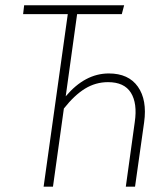

<svg xmlns="http://www.w3.org/2000/svg" viewBox="-20 -702 610 722"><path d="M389.2 -425.8Q463.4 -425.8 498.5 -376Q533.7 -326.2 522 -242.2L487.8 0H453.1L486.8 -243.2Q497.1 -313.5 472.2 -353.3Q447.3 -393.1 386.2 -393.1Q339.8 -393.1 299.8 -368.7Q259.8 -344.2 220.2 -293.9L179.2 0H144L234.9 -648.9H66.9L70.8 -682.1H446.8L438 -648.9H270L227.1 -339.8Q299.8 -425.8 389.2 -425.8Z"/></svg>

Font: Fira Sans Compressed UltraLight
Style: Italic
Weight: 200
Width: 3
Italic angle: -8°
Designer: Carrois Corporate & Edenspiekermann AG
Foundry: Carrois Corporate GbR & Edenspiekermann AG
Version: Version 4.203;PS 004.203;hotconv 1.0.88;makeotf.lib2.5.64775